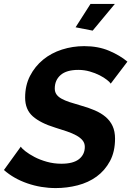

<svg xmlns="http://www.w3.org/2000/svg" viewBox="-41 -950 669 978"><path d="M431 -794 344 -811 420 -930H544ZM243 8Q168 8 98.5 -16Q29 -40 -21 -84L65 -203Q70 -194 88.5 -179.5Q107 -165 134.5 -150.5Q162 -136 197.5 -126Q233 -116 272 -116Q332 -116 361.5 -139.5Q391 -163 391 -202Q391 -221 379.5 -235Q368 -249 348 -260Q328 -271 300.5 -280.5Q273 -290 240 -300Q165 -323 126 -357.5Q87 -392 87 -453Q87 -515 112 -563.5Q137 -612 178.5 -646Q220 -680 274.5 -697.5Q329 -715 388 -715Q459 -715 514.5 -691.5Q570 -668 608 -636L523 -524Q519 -531 504 -543Q489 -555 466.5 -566.5Q444 -578 416 -586Q388 -594 358 -594Q298 -594 268 -568Q238 -542 238 -499Q238 -482 246.5 -469.5Q255 -457 272 -447.5Q289 -438 313 -430Q337 -422 369 -413Q409 -402 441.5 -388Q474 -374 497 -354.5Q520 -335 532.5 -308Q545 -281 545 -244Q545 -177 519 -129Q493 -81 451 -50.5Q409 -20 354.5 -6Q300 8 243 8Z"/></svg>

Font: PTCRaleway
Style: Bold Italic
Weight: 700
Italic angle: -12°
Designer: Matt McInerney, Pablo Impallari, Rodrigo Fuenzalida
Foundry: Matt McInerney, Pablo Impallari, Rodrigo Fuenzalida
Version: Version 3.000g; ttfautohint (v1.5) -l 8 -r 28 -G 28 -x 14 -D